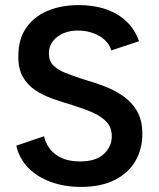

<svg xmlns="http://www.w3.org/2000/svg" viewBox="-20 -727 623 754"><path d="M153 -192Q159 -164 176.5 -141.5Q194 -119 223.5 -106Q253 -93 294 -93Q357 -93 388 -122.5Q419 -152 419 -192Q419 -225 399.5 -247Q380 -269 345 -284.5Q310 -300 265 -314Q224 -326 186 -339.5Q148 -353 117.5 -373.5Q87 -394 69 -426.5Q51 -459 52 -508Q52 -572 82 -616.5Q112 -661 166 -684Q220 -707 290 -707Q349 -707 396.5 -690.5Q444 -674 477 -642.5Q510 -611 526 -565L417 -529Q411 -551 393 -568.5Q375 -586 348.5 -596Q322 -606 291 -607Q257 -608 230.5 -597Q204 -586 188 -565.5Q172 -545 172 -518Q172 -487 190 -469.5Q208 -452 237.5 -440.5Q267 -429 303 -417Q345 -405 386.5 -389.5Q428 -374 462.5 -350.5Q497 -327 518 -291Q539 -255 539 -201Q539 -143 512.5 -96Q486 -49 432 -21Q378 7 298 7Q233 7 179.5 -12.5Q126 -32 90.5 -68.5Q55 -105 44 -155Z"/></svg>

Font: Albert Sans SemiBold
Style: Regular
Weight: 600
Designer: Andreas Rasmussen
Foundry: a.Foundry
Version: Version 1.025